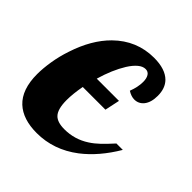

<svg xmlns="http://www.w3.org/2000/svg" viewBox="-160 -614 725 725"><g transform="rotate(45 202.5 -251.5)"><path d="M29.3 -31.2Q-13.2 -70.8 -13.2 -152.8Q-13.2 -183.6 -7.1 -221.4Q-1 -259.3 11.7 -296.9Q41.5 -388.2 96.2 -442.4Q163.6 -508.8 255.9 -508.8Q315.9 -508.8 344.7 -480Q367.2 -457 367.2 -417Q367.2 -381.8 351.6 -362.3Q336.9 -344.2 314 -344.2Q297.4 -344.2 278.8 -356Q291 -387.7 291 -415Q291 -434.1 283.9 -445.1Q276.9 -456.1 263.2 -456.1Q248.5 -456.1 233.6 -443.6Q218.8 -431.2 204.6 -408.7Q176.8 -363.8 158.2 -299.8H276.9L264.2 -240.2H143.1Q134.8 -195.8 134.8 -162.1Q134.8 -113.3 153.3 -94.7Q169.4 -78.1 207 -78.1Q261.2 -78.1 306.2 -107.4Q325.2 -119.6 342.8 -136.5Q360.4 -153.3 383.8 -179.2H418Q370.6 -99.1 309.1 -51.8Q233.4 5.9 143.1 5.9Q69.3 5.9 29.3 -31.2Z"/></g></svg>

Font: Pattaya
Style: Regular
Weight: 400
Designer: Pablo Impallari / Thai characters Designed by Thanarat Vachiruckul and Suppakit Chalermlarp
Foundry: Pablo Impallari
Version: Version 2.001